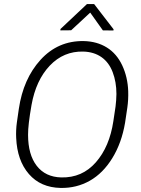

<svg xmlns="http://www.w3.org/2000/svg" viewBox="-20 -925 701 955"><path d="M544.9 -779.3 544.4 -773.4 491.7 -773.9 428.7 -862.3 334 -774.4 280.3 -773.9 280.8 -780.8 412.6 -904.8H448.2ZM281.7 9.8Q182.1 7.8 123.8 -59.3Q65.4 -126.5 60.5 -238.8Q58.6 -277.8 64 -316.4L73.7 -383.8Q95.7 -532.7 181.2 -627Q268.6 -723.1 397 -720.7Q462.4 -719.2 511.5 -688.7Q560.5 -658.2 587.9 -599.9Q615.2 -541.5 617.7 -471.7Q619.1 -429.7 613.3 -389.6L602.1 -314.5Q585 -213.9 538.8 -138.7Q492.7 -63.5 426.8 -26.1Q360.8 11.2 281.7 9.8ZM554.7 -395Q558.6 -425.8 559.1 -457.5Q559.1 -517.1 540.5 -565.9Q522 -614.7 484.6 -640.9Q447.3 -667 394 -668.5Q296.4 -670.9 227.5 -598.4Q158.7 -525.9 136.7 -402.3Q119.1 -302.2 119.6 -254.4Q119.6 -155.8 162.8 -100.1Q206.1 -44.4 284.7 -42.5Q388.7 -40 456.8 -117.7Q524.9 -195.3 543.9 -322.8Z"/></svg>

Font: TypoPRO Roboto
Style: Italic
Weight: 300
Italic angle: -12°
Designer: Google
Version: Version 2.136; 2016